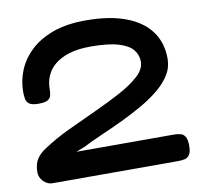

<svg xmlns="http://www.w3.org/2000/svg" viewBox="-78 -783 929 873"><g transform="rotate(-10 386.0 -346.5)"><path d="M96 5Q72 5 54 -13.5Q36 -32 36 -57Q36 -76 41 -93.5Q46 -111 59 -127Q72 -143 94 -157Q148 -193 214 -224Q280 -255 345.5 -285Q411 -315 465.5 -344.5Q520 -374 553.5 -405Q587 -436 587 -470Q587 -501 567.5 -525Q548 -549 501.5 -563Q455 -577 373 -577Q316 -577 275 -564.5Q234 -552 207.5 -530Q181 -508 169 -479.5Q157 -451 157 -420Q157 -403 154 -390Q151 -377 138.5 -369.5Q126 -362 96 -362Q66 -362 53.5 -371Q41 -380 38.5 -395.5Q36 -411 36 -428Q36 -478 55.5 -526Q75 -574 116 -613Q157 -652 220.5 -675Q284 -698 372 -698Q482 -698 557 -669.5Q632 -641 670.5 -588.5Q709 -536 709 -462Q709 -422 688 -388Q667 -354 630.5 -324Q594 -294 548.5 -268Q503 -242 453.5 -218.5Q404 -195 355.5 -174Q307 -153 266 -132L227 -117H677Q694 -117 707.5 -113.5Q721 -110 729 -97Q737 -84 737 -55Q737 -27 728.5 -14Q720 -1 706 2Q692 5 675 5Z"/></g></svg>

Font: Fredoka Expanded Medium
Style: Regular
Weight: 500
Width: 7
Designer: Ben Nathan
Foundry: Milena B. Brandão, Ben Nathan
Version: Version 2.001